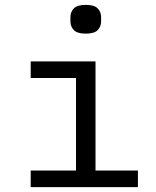

<svg xmlns="http://www.w3.org/2000/svg" viewBox="-20 -768 640 788"><path d="M269 -681V-697Q269 -719 283 -733.5Q297 -748 332 -748Q367 -748 381 -733.5Q395 -719 395 -697V-681Q395 -659 381 -644.5Q367 -630 332 -630Q297 -630 283 -644.5Q269 -659 269 -681ZM106 -68H292V-448H106V-516H372V-68H546V0H106Z"/></svg>

Font: IBM Plaex Mono
Style: Regular
Weight: 400
Designer: Mike Abbink, Paul van der Laan, Pieter van Rosmalen
Foundry: Bold Monday
Version: Version 2.003